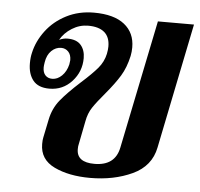

<svg xmlns="http://www.w3.org/2000/svg" viewBox="-46 -611 697 668"><g transform="rotate(5 303.0 -277.0)"><path d="M116 -93Q116 -108 118 -116L131 -179Q139 -219 163 -248.5Q187 -278 231 -318Q269 -352 288 -374.5Q307 -397 313 -425Q316 -440 316 -451Q316 -484 296.5 -500.5Q277 -517 240 -517Q210 -517 183.5 -500.5Q157 -484 143 -459Q157 -466 172 -466Q204 -466 219 -448.5Q234 -431 234 -403Q234 -356 202.5 -321.5Q171 -287 124 -287Q85 -287 67 -309.5Q49 -332 49 -369Q49 -390 53 -406Q62 -447 89.5 -483.5Q117 -520 160 -542Q203 -564 256 -564Q326 -564 362.5 -535Q399 -506 399 -455Q399 -440 396 -425Q387 -384 369 -354.5Q351 -325 320 -288Q292 -255 278 -234Q264 -213 259 -185L243 -104Q241 -97 241 -86Q241 -40 303 -40Q375 -40 388 -104L480 -553H606L517 -116Q504 -50 439.5 -20Q375 10 292 10Q218 10 167 -14.5Q116 -39 116 -93ZM186 -377Q188 -389 188 -392Q188 -411 178 -421.5Q168 -432 153 -432Q134 -432 119 -417.5Q104 -403 100 -377Q98 -365 98 -359Q98 -341 107 -331.5Q116 -322 131 -322Q149 -322 164.5 -337Q180 -352 186 -377Z"/></g></svg>

Font: Trirong SemiBold
Style: Italic
Weight: 600
Italic angle: -12°
Designer: Katatrad Team
Foundry: CadsonDemak
Version: Version 1.001